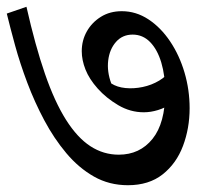

<svg xmlns="http://www.w3.org/2000/svg" viewBox="-20 -566 629 566"><path d="M357 -20Q302 -20 257 -45.5Q212 -71 175.5 -114.5Q139 -158 110.5 -211.5Q82 -265 60.5 -322Q39 -379 24.5 -432Q10 -485 0 -526L58 -546Q84 -431 112.5 -348.5Q141 -266 174.5 -213Q208 -160 246.5 -135Q285 -110 330 -110Q392 -110 429.5 -156.5Q467 -203 467 -294Q467 -343 455.5 -381.5Q444 -420 422.5 -442Q401 -464 371 -464Q341 -464 322 -442.5Q303 -421 299 -388Q295 -355 308 -320Q325 -309 349.5 -306.5Q374 -304 400.5 -309.5Q427 -315 449.5 -328.5Q472 -342 484 -361L488 -262Q467 -248 445.5 -241.5Q424 -235 404 -235Q364 -235 328.5 -256Q293 -277 268 -305Q243 -333 232 -361Q221 -389 221 -415Q221 -447 236 -473.5Q251 -500 277.5 -516.5Q304 -533 339 -533Q381 -533 417.5 -509Q454 -485 481.5 -444Q509 -403 524 -352Q539 -301 539 -247Q539 -188 519.5 -136Q500 -84 459.5 -52Q419 -20 357 -20Z"/></svg>

Font: Eczar
Style: Regular
Weight: 400
Designer: Vaibhav Singh
Foundry: Rosetta Type Foundry
Version: Version 2.000